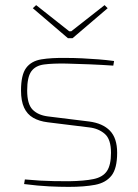

<svg xmlns="http://www.w3.org/2000/svg" viewBox="-20 -718 539 749"><path d="M239 -492Q268 -492 300 -490.5Q332 -489 364 -486.5Q396 -484 425 -480L422 -462Q378 -465 330.5 -467Q283 -469 239 -470Q186 -471 152 -466.5Q118 -462 102 -439.5Q86 -417 86 -365Q86 -312 107 -290.5Q128 -269 166 -264L328 -244Q381 -237 409 -208Q437 -179 437 -122Q437 -61 415 -33Q393 -5 351 3Q309 11 248 11Q213 11 171 9Q129 7 74 0L77 -18Q109 -15 136 -13.5Q163 -12 190 -11.5Q217 -11 249 -11Q309 -12 345 -19.5Q381 -27 397 -50.5Q413 -74 413 -122Q413 -175 388.5 -196Q364 -217 328 -221L166 -241Q133 -245 109.5 -258.5Q86 -272 74 -298Q62 -324 62 -365Q62 -426 82 -453Q102 -480 141.5 -486.5Q181 -493 239 -492ZM388 -698 400 -686 263 -569H245L108 -686L121 -698L250 -596H258Z"/></svg>

Font: Exo 2 Thin
Style: Regular
Weight: 250
Designer: Natanael Gama
Foundry: Natanael Gama
Version: Version 2.010